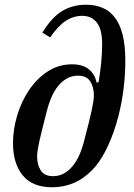

<svg xmlns="http://www.w3.org/2000/svg" viewBox="-20 -780 568 812"><path d="M201 12Q117 12 76 -38.5Q35 -89 35 -174Q35 -233 53 -292.5Q71 -352 103.5 -400Q136 -448 182 -478Q228 -508 285 -508Q371 -508 389 -430L397 -433Q403 -468 407.5 -510Q412 -552 412 -593Q412 -656 389.5 -684.5Q367 -713 328 -713Q291 -713 259 -692.5Q227 -672 192 -622L159 -642Q199 -707 243 -733.5Q287 -760 344 -760Q382 -760 412.5 -747.5Q443 -735 465 -707Q487 -679 498.5 -633.5Q510 -588 510 -523Q510 -454 500 -385Q490 -316 471 -254Q452 -192 426 -141.5Q400 -91 369 -60Q330 -21 288 -4.5Q246 12 201 12ZM204 -35Q230 -35 250.5 -46.5Q271 -58 287.5 -78Q304 -98 316 -125.5Q328 -153 336 -185Q348 -231 356 -263Q364 -295 368.5 -316.5Q373 -338 375 -352Q377 -366 377 -377Q377 -412 361.5 -436Q346 -460 310 -460Q284 -460 263.5 -448.5Q243 -437 226.5 -417Q210 -397 198 -369.5Q186 -342 178 -310Q166 -263 158 -231.5Q150 -200 145.5 -178.5Q141 -157 139 -143Q137 -129 137 -118Q137 -83 152.5 -59Q168 -35 204 -35Z"/></svg>

Font: IBM Plex Serif Medium
Style: Italic
Weight: 500
Italic angle: -14°
Designer: Mike Abbink, Paul van der Laan, Pieter van Rosmalen
Foundry: Bold Monday
Version: Version 2.5